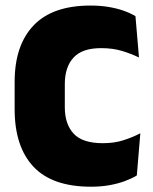

<svg xmlns="http://www.w3.org/2000/svg" viewBox="-20 -674 566 708"><path d="M315.5 14.5Q172.5 14.5 103.2 -59.5Q34 -133.5 34 -271V-372Q34 -507 103.8 -580.2Q173.5 -653.5 313.5 -653.5Q349.5 -653.5 379.8 -648.5Q410 -643.5 435 -634.8Q460 -626 479.5 -614.5L492.5 -462Q463.5 -476 429.8 -486.2Q396 -496.5 352.5 -496.5Q283 -496.5 251 -461.5Q219 -426.5 219 -364V-278.5Q219 -216.5 251.5 -181.2Q284 -146 359.5 -146Q401.5 -146 435 -156.8Q468.5 -167.5 497.5 -182.5L484.5 -27Q465.5 -15.5 439.8 -6Q414 3.5 383 9Q352 14.5 315.5 14.5Z"/></svg>

Font: Anek Kannada Medium ExtraBold
Style: Regular
Weight: 800
Version: Version 1.003